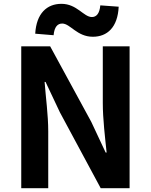

<svg xmlns="http://www.w3.org/2000/svg" viewBox="-20 -983 789 1003"><path d="M91 0H232V-297C232 -382 219 -475 213 -555H218L293 -396L506 0H657V-741H517V-445C517 -361 529 -263 537 -186H532L457 -346L242 -741H91ZM465 -791C540 -791 595 -840 600 -948L504 -955C500 -911 483 -894 460 -894C417 -894 382 -963 301 -963C225 -963 170 -913 164 -807L260 -799C264 -843 281 -860 305 -860C347 -860 382 -791 465 -791Z"/></svg>

Font: Noto Sans Mono CJK TC
Style: Bold
Weight: 700
Designer: Ryoko NISHIZUKA 西塚涼子 (kana, bopomofo & ideographs); Paul D. Hunt (Latin, Greek & Cyrillic); Sandoll Communications 산돌커뮤니
Foundry: Adobe
Version: Version 2.004;hotconv 1.0.118;makeotfexe 2.5.65603